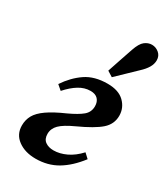

<svg xmlns="http://www.w3.org/2000/svg" viewBox="-196 -872 852 975"><g transform="rotate(30 230.0 -384.5)"><path d="M176 14Q114 14 73 -16Q32 -46 32 -98Q32 -131 47 -158Q62 -185 99 -211Q136 -237 200 -265Q254 -290 279.5 -311.5Q305 -333 305 -367Q305 -393 290.5 -408.5Q276 -424 247 -424Q212 -424 179.5 -404Q147 -384 115 -348L87 -372Q125 -429 176 -464Q227 -499 304 -499Q369 -499 402.5 -466Q436 -433 436 -387Q436 -338 398 -304.5Q360 -271 270 -230Q213 -204 189.5 -180.5Q166 -157 166 -126Q166 -96 185 -82Q204 -68 234 -68Q270 -68 308 -86Q346 -104 380 -141L407 -116Q358 -52 302.5 -19Q247 14 176 14ZM273 -558Q286 -596 298.5 -634Q311 -672 324 -709Q339 -753 358.5 -768Q378 -783 400 -783Q423 -783 441.5 -767.5Q460 -752 460 -726Q460 -704 447.5 -683Q435 -662 411 -640Q385 -614 358 -589Q331 -564 305 -538Z"/></g></svg>

Font: Source Serif Pro
Style: Bold Italic
Weight: 700
Italic angle: -12°
Designer: Frank Grießhammer
Foundry: Adobe Systems Incorporated
Version: Version 3.001;hotconv 1.0.111;makeotfexe 2.5.65597